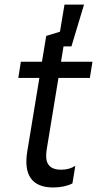

<svg xmlns="http://www.w3.org/2000/svg" viewBox="-20 -817 426 844"><path d="M236.9 -474.4H375L386.4 -545.5H248.2L259.2 -612.9H294L349.4 -796.9H263.5L243.6 -677.6L183.2 -659.1L164.4 -545.5H71.7L60.4 -474.4H153.1L100.1 -152.7C82.4 -46.2 121.4 7.1 214.5 7.1C246.4 7.1 276.3 0.7 298.3 -10.7L311.1 -88.1C293.3 -76.7 272.7 -71 248.6 -71C172.6 -71 180.4 -130.7 186.8 -169Z"/></svg>

Font: TID UI
Style: Italic
Weight: 400
Italic angle: -9.39999°
Designer: The TID Project Authors
Foundry: Bakken & Bæck
Version: Version 1.001;hotconv 1.0.109;makeotfexe 2.5.65596